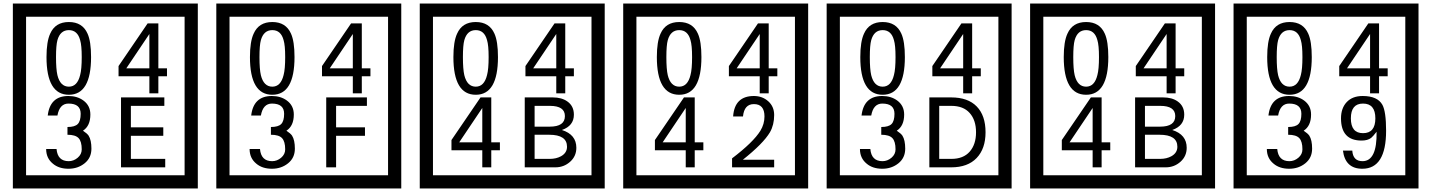

<svg xmlns="http://www.w3.org/2000/svg" viewBox="-20 -980 8125 1090"><path d="M1103 90H53V-960H1103ZM1028 15V-885H128V15ZM497 -656Q497 -442 371 -442Q244 -442 244 -656Q244 -744 265 -789Q294 -855 371 -855Q448 -855 477 -789Q497 -745 497 -656ZM444 -656Q444 -723 435 -752Q420 -809 371 -809Q322 -809 306 -752Q298 -723 298 -656Q298 -587 306 -553Q322 -488 371 -488Q419 -488 435 -554Q444 -587 444 -656ZM928 -547H879V-450H828V-547H653V-605L818 -847H879V-592H928ZM828 -592V-787L697 -592ZM499 -136Q499 -84 460.5 -53Q422 -22 369 -22Q314 -22 280 -51Q242 -82 242 -134H301Q307 -65 370 -65Q398 -65 421 -84.5Q444 -104 444 -132Q444 -177 426 -196Q408 -215 363 -215V-259Q405 -259 421.5 -276Q438 -293 438 -334Q438 -392 369 -392Q318 -392 306 -324H251Q264 -435 368 -435Q419 -435 454 -409Q493 -380 493 -330Q493 -265 451 -238Q475 -222 483 -210Q499 -185 499 -136ZM918 -30H667V-427H913V-379H723V-257H907V-209H723V-78H918Z M2258 90H1208V-960H2258ZM2183 15V-885H1283V15ZM1652 -656Q1652 -442 1526 -442Q1399 -442 1399 -656Q1399 -744 1420 -789Q1449 -855 1526 -855Q1603 -855 1632 -789Q1652 -745 1652 -656ZM1599 -656Q1599 -723 1590 -752Q1575 -809 1526 -809Q1477 -809 1461 -752Q1453 -723 1453 -656Q1453 -587 1461 -553Q1477 -488 1526 -488Q1574 -488 1590 -554Q1599 -587 1599 -656ZM2083 -547H2034V-450H1983V-547H1808V-605L1973 -847H2034V-592H2083ZM1983 -592V-787L1852 -592ZM1654 -136Q1654 -84 1615.5 -53Q1577 -22 1524 -22Q1469 -22 1435 -51Q1397 -82 1397 -134H1456Q1462 -65 1525 -65Q1553 -65 1576 -84.5Q1599 -104 1599 -132Q1599 -177 1581 -196Q1563 -215 1518 -215V-259Q1560 -259 1576.5 -276Q1593 -293 1593 -334Q1593 -392 1524 -392Q1473 -392 1461 -324H1406Q1419 -435 1523 -435Q1574 -435 1609 -409Q1648 -380 1648 -330Q1648 -265 1606 -238Q1630 -222 1638 -210Q1654 -185 1654 -136ZM2063 -379H1888V-257H2052V-209H1888V-30H1832V-427H2063Z M3413 90H2363V-960H3413ZM3338 15V-885H2438V15ZM2807 -656Q2807 -442 2681 -442Q2554 -442 2554 -656Q2554 -744 2575 -789Q2604 -855 2681 -855Q2758 -855 2787 -789Q2807 -745 2807 -656ZM2754 -656Q2754 -723 2745 -752Q2730 -809 2681 -809Q2632 -809 2616 -752Q2608 -723 2608 -656Q2608 -587 2616 -553Q2632 -488 2681 -488Q2729 -488 2745 -554Q2754 -587 2754 -656ZM3238 -547H3189V-450H3138V-547H2963V-605L3128 -847H3189V-592H3238ZM3138 -592V-787L3007 -592ZM2818 -127H2769V-30H2718V-127H2543V-185L2708 -427H2769V-172H2818ZM2718 -172V-367L2587 -172ZM3252 -141Q3252 -93 3216.5 -61.5Q3181 -30 3133 -30H2959V-427H3118Q3169 -427 3201 -404Q3238 -378 3238 -329Q3238 -266 3170 -242Q3252 -216 3252 -141ZM3187 -321Q3187 -379 3102 -379H3015V-261H3101Q3187 -261 3187 -321ZM3199 -147Q3199 -215 3098 -215H3015V-78H3101Q3138 -78 3165 -93Q3199 -112 3199 -147Z M4568 90H3518V-960H4568ZM4493 15V-885H3593V15ZM3962 -656Q3962 -442 3836 -442Q3709 -442 3709 -656Q3709 -744 3730 -789Q3759 -855 3836 -855Q3913 -855 3942 -789Q3962 -745 3962 -656ZM3909 -656Q3909 -723 3900 -752Q3885 -809 3836 -809Q3787 -809 3771 -752Q3763 -723 3763 -656Q3763 -587 3771 -553Q3787 -488 3836 -488Q3884 -488 3900 -554Q3909 -587 3909 -656ZM4393 -547H4344V-450H4293V-547H4118V-605L4283 -847H4344V-592H4393ZM4293 -592V-787L4162 -592ZM3973 -127H3924V-30H3873V-127H3698V-185L3863 -427H3924V-172H3973ZM3873 -172V-367L3742 -172ZM4375 -30H4136V-81Q4257 -173 4297 -238Q4320 -276 4320 -319Q4320 -389 4260 -389Q4205 -389 4198 -319H4142Q4150 -435 4260 -435Q4308 -435 4341.5 -405Q4375 -375 4375 -327Q4375 -271 4351 -229Q4313 -165 4197 -73H4375Z M5723 90H4673V-960H5723ZM5648 15V-885H4748V15ZM5117 -656Q5117 -442 4991 -442Q4864 -442 4864 -656Q4864 -744 4885 -789Q4914 -855 4991 -855Q5068 -855 5097 -789Q5117 -745 5117 -656ZM5064 -656Q5064 -723 5055 -752Q5040 -809 4991 -809Q4942 -809 4926 -752Q4918 -723 4918 -656Q4918 -587 4926 -553Q4942 -488 4991 -488Q5039 -488 5055 -554Q5064 -587 5064 -656ZM5548 -547H5499V-450H5448V-547H5273V-605L5438 -847H5499V-592H5548ZM5448 -592V-787L5317 -592ZM5119 -136Q5119 -84 5080.5 -53Q5042 -22 4989 -22Q4934 -22 4900 -51Q4862 -82 4862 -134H4921Q4927 -65 4990 -65Q5018 -65 5041 -84.5Q5064 -104 5064 -132Q5064 -177 5046 -196Q5028 -215 4983 -215V-259Q5025 -259 5041.5 -276Q5058 -293 5058 -334Q5058 -392 4989 -392Q4938 -392 4926 -324H4871Q4884 -435 4988 -435Q5039 -435 5074 -409Q5113 -380 5113 -330Q5113 -265 5071 -238Q5095 -222 5103 -210Q5119 -185 5119 -136ZM5575 -229Q5575 -136 5524.5 -83Q5474 -30 5380 -30H5256V-427H5380Q5475 -427 5525 -375.5Q5575 -324 5575 -229ZM5521 -229Q5521 -298 5485 -338.5Q5449 -379 5381 -379H5312V-78H5381Q5449 -78 5485 -119Q5521 -160 5521 -229Z M6878 90H5828V-960H6878ZM6803 15V-885H5903V15ZM6272 -656Q6272 -442 6146 -442Q6019 -442 6019 -656Q6019 -744 6040 -789Q6069 -855 6146 -855Q6223 -855 6252 -789Q6272 -745 6272 -656ZM6219 -656Q6219 -723 6210 -752Q6195 -809 6146 -809Q6097 -809 6081 -752Q6073 -723 6073 -656Q6073 -587 6081 -553Q6097 -488 6146 -488Q6194 -488 6210 -554Q6219 -587 6219 -656ZM6703 -547H6654V-450H6603V-547H6428V-605L6593 -847H6654V-592H6703ZM6603 -592V-787L6472 -592ZM6283 -127H6234V-30H6183V-127H6008V-185L6173 -427H6234V-172H6283ZM6183 -172V-367L6052 -172ZM6717 -141Q6717 -93 6681.5 -61.5Q6646 -30 6598 -30H6424V-427H6583Q6634 -427 6666 -404Q6703 -378 6703 -329Q6703 -266 6635 -242Q6717 -216 6717 -141ZM6652 -321Q6652 -379 6567 -379H6480V-261H6566Q6652 -261 6652 -321ZM6664 -147Q6664 -215 6563 -215H6480V-78H6566Q6603 -78 6630 -93Q6664 -112 6664 -147Z M8033 90H6983V-960H8033ZM7958 15V-885H7058V15ZM7427 -656Q7427 -442 7301 -442Q7174 -442 7174 -656Q7174 -744 7195 -789Q7224 -855 7301 -855Q7378 -855 7407 -789Q7427 -745 7427 -656ZM7374 -656Q7374 -723 7365 -752Q7350 -809 7301 -809Q7252 -809 7236 -752Q7228 -723 7228 -656Q7228 -587 7236 -553Q7252 -488 7301 -488Q7349 -488 7365 -554Q7374 -587 7374 -656ZM7858 -547H7809V-450H7758V-547H7583V-605L7748 -847H7809V-592H7858ZM7758 -592V-787L7627 -592ZM7429 -136Q7429 -84 7390.5 -53Q7352 -22 7299 -22Q7244 -22 7210 -51Q7172 -82 7172 -134H7231Q7237 -65 7300 -65Q7328 -65 7351 -84.5Q7374 -104 7374 -132Q7374 -177 7356 -196Q7338 -215 7293 -215V-259Q7335 -259 7351.5 -276Q7368 -293 7368 -334Q7368 -392 7299 -392Q7248 -392 7236 -324H7181Q7194 -435 7298 -435Q7349 -435 7384 -409Q7423 -380 7423 -330Q7423 -265 7381 -238Q7405 -222 7413 -210Q7429 -185 7429 -136ZM7849 -238Q7849 -22 7714 -22Q7617 -22 7604 -125H7657Q7661 -65 7715 -65Q7798 -65 7795 -232Q7774 -205 7764 -197Q7744 -182 7710 -182Q7593 -182 7593 -308Q7593 -366 7625.5 -400.5Q7658 -435 7716 -435Q7800 -435 7828 -385Q7849 -346 7849 -238ZM7788 -308Q7788 -392 7718 -392Q7649 -392 7649 -308Q7649 -224 7718 -224Q7788 -224 7788 -308Z"/></svg>

Font: Unicode BMP Fallback SIL
Style: Regular
Weight: 400
Foundry: NRSI, SIL International
Version: Version 5.1 Based on Unicode 5.1